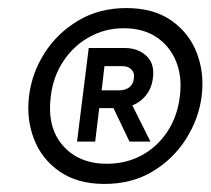

<svg xmlns="http://www.w3.org/2000/svg" viewBox="-20 -732 522 476"><path d="M239 -276Q172 -276 127.5 -307Q83 -338 64 -388Q45 -438 52 -494Q59 -551 90.5 -600.5Q122 -650 174 -681Q226 -712 293 -712Q361 -712 405 -681Q449 -650 468 -600.5Q487 -551 480 -494Q473 -438 441.5 -388Q410 -338 358.5 -307Q307 -276 239 -276ZM245 -326Q292 -326 330.5 -346.5Q369 -367 394.5 -405Q420 -443 426 -494Q432 -543 416 -581Q400 -619 367 -640.5Q334 -662 287 -662Q241 -662 202 -640.5Q163 -619 137.5 -581Q112 -543 106 -494Q96 -417 135.5 -371.5Q175 -326 245 -326ZM258 -471 306 -475 353 -381H301ZM171 -381 200 -613H289Q322 -613 343 -593.5Q364 -574 359 -538Q355 -505 331 -484.5Q307 -464 271 -464H226L216 -381ZM232 -508H276Q291 -508 301 -516Q311 -524 312 -539Q314 -551 306 -559.5Q298 -568 283 -568H239Z"/></svg>

Font: Inclusive Sans
Style: Italic
Weight: 400
Italic angle: -7°
Designer: Olivia King
Foundry: Olivia King
Version: Version 2.004